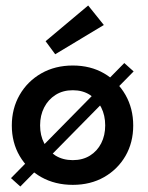

<svg xmlns="http://www.w3.org/2000/svg" viewBox="-20 -661 540 699"><path d="M432.5 -431.5 466.5 -401 54 18 20 -12.5ZM245 12Q180.5 12 130.2 -16.2Q80 -44.5 51.5 -93.2Q23 -142 23 -204Q23 -266 51.5 -315.5Q80 -365 130.2 -393.8Q180.5 -422.5 245 -422.5Q309.5 -422.5 359 -393.8Q408.5 -365 436.8 -315.5Q465 -266 465 -204Q465 -142 436.8 -93.2Q408.5 -44.5 359 -16.2Q309.5 12 245 12ZM245 -78Q281 -78 307.5 -94.5Q334 -111 348.5 -139.5Q363 -168 363 -204.5Q363 -241 348.5 -269.8Q334 -298.5 307.5 -315.5Q281 -332.5 245 -332.5Q209 -332.5 182.2 -315.5Q155.5 -298.5 140.8 -269.8Q126 -241 126 -204.5Q126 -168 140.8 -139.5Q155.5 -111 182.2 -94.5Q209 -78 245 -78ZM181 -463.5 146 -511 301 -641 358 -570Z"/></svg>

Font: League Spartan Thin Medium
Style: Regular
Weight: 500
Version: Version 2.002